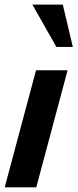

<svg xmlns="http://www.w3.org/2000/svg" viewBox="-25 -800 331 820"><path d="M286.1 -599.6 243.2 -780.3H113.3L215.8 -599.6ZM263.7 -500H128.9L-4.9 0H129.9Z"/></svg>

Font: FreeUniversal
Style: BoldItalic
Weight: 700
Italic angle: -11°
Version: Version 1.001